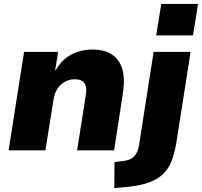

<svg xmlns="http://www.w3.org/2000/svg" viewBox="-20 -768 1032 981"><path d="M24 0 103 -503H277L262 -410H265Q297 -465 346 -490Q395 -515 454 -515Q512 -515 551 -490Q590 -465 605 -414.5Q620 -364 607 -285L563 0H374L418 -279Q423 -308 418.5 -326.5Q414 -345 400 -354Q386 -363 362 -363Q335 -363 312 -350.5Q289 -338 274 -315.5Q259 -293 254 -262L212 0ZM778 -587 804 -748H992L966 -587ZM564 193 565 60 614 54Q647 50 665.5 31Q684 12 690 -24L765 -503H954L880 -33Q871 19 855 58.5Q839 98 810 124.5Q781 151 734.5 166.5Q688 182 620 188Z"/></svg>

Font: Nunito Sans 8pt Black
Style: Italic
Weight: 900
Italic angle: -9°
Version: Version 3.101;gftools[0.9.27]